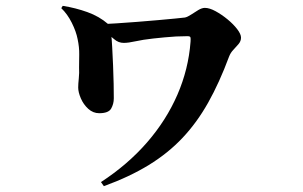

<svg xmlns="http://www.w3.org/2000/svg" viewBox="-20 -570 1040 658"><path d="M326 54Q418 -6 484 -82Q550 -158 588 -245.5Q626 -333 633 -427Q634 -439 632.5 -442.5Q631 -446 622 -446Q603 -446 583.5 -445Q564 -444 544.5 -442Q525 -440 505 -438Q469 -434 444.5 -428.5Q420 -423 404 -423Q386 -423 371.5 -435.5Q357 -448 325 -474L326 -487Q347 -488 379.5 -490Q412 -492 449.5 -495Q487 -498 521.5 -501Q556 -504 581 -506.5Q606 -509 614 -510Q623 -512 635 -520Q647 -528 659.5 -535.5Q672 -543 682 -543Q698 -543 719 -531.5Q740 -520 760 -503.5Q780 -487 793 -470Q806 -453 806 -441Q806 -429 797.5 -419Q789 -409 779.5 -399Q770 -389 765 -376Q732 -287 693.5 -218.5Q655 -150 605.5 -97.5Q556 -45 490 -4.5Q424 36 336 68ZM320 -182Q299 -182 282.5 -197Q266 -212 257 -233Q248 -254 248 -270Q248 -282 250 -301Q252 -320 251 -339Q251 -358 251.5 -383Q252 -408 246 -436Q241 -462 226 -492Q211 -522 190 -542L195 -550Q239 -543 279.5 -528.5Q320 -514 350 -488Q361 -479 361 -469Q361 -459 361 -454Q363 -437 364.5 -408Q366 -379 367.5 -346Q369 -313 369.5 -282.5Q370 -252 370 -233Q370 -214 361 -198Q352 -182 320 -182Z"/></svg>

Font: Noto Serif SC ExtraLight Black
Style: Regular
Weight: 900
Version: Version 2.002-H1;hotconv 1.1.0;makeotfexe 2.6.0